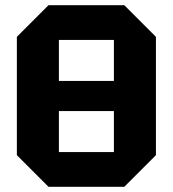

<svg xmlns="http://www.w3.org/2000/svg" viewBox="-20 -720 666 740"><path d="M45 -122V-578L167 -700H459L581 -578V-122L459 0H167ZM207 -566V-408H419V-566ZM207 -134H419V-292H207Z"/></svg>

Font: Tektur
Style: Bold
Weight: 700
Designer: Adam Jagosz
Foundry: Adam Jagosz
Version: Version 1.005;gftools[0.9.30]